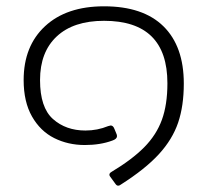

<svg xmlns="http://www.w3.org/2000/svg" viewBox="-20 -515 658 609"><path d="M355 74Q350 74 346 68L330 46Q327 43 327 39Q327 34 334 30Q399 -9 437.5 -48Q476 -87 493.5 -135Q511 -183 511 -251Q511 -449 310 -449Q213 -449 160 -399.5Q107 -350 107 -261Q107 -174 148 -137.5Q189 -101 251 -101Q289 -101 323 -115L331 -117Q339 -117 343 -106L350 -89Q351 -87 351 -83Q351 -74 336 -69Q298 -55 249 -55Q196 -55 152 -77Q108 -99 81.5 -145.5Q55 -192 55 -261Q55 -369 123 -432Q191 -495 310 -495Q434 -495 498.5 -431.5Q563 -368 563 -250Q563 -179 545 -126Q527 -73 484 -26Q441 21 364 70Q359 74 355 74Z"/></svg>

Font: Mitr ExtraLight
Style: Regular
Weight: 275
Designer: Thanarat Vachiruckul
Foundry: Cadson Demak Co.,Ltd.
Version: Version 1.001